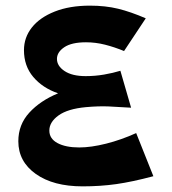

<svg xmlns="http://www.w3.org/2000/svg" viewBox="-20 -633 609 681"><path d="M273 28Q169 28 107 -16Q45 -60 45 -132Q45 -191 84 -233.5Q123 -276 186 -302Q131 -321 98 -360Q65 -399 65 -455Q65 -500 93 -535.5Q121 -571 174 -592Q227 -613 299 -613Q354 -613 399 -602Q444 -591 497 -568L420 -452Q386 -466 352.5 -474.5Q319 -483 285 -483Q234 -483 208 -465.5Q182 -448 182 -424Q182 -399 209 -381Q236 -363 284 -363Q317 -363 349 -368.5Q381 -374 407 -382L445 -251Q400 -254 365 -255.5Q330 -257 285 -253Q220 -247 187.5 -223.5Q155 -200 155 -170Q155 -141 184 -125.5Q213 -110 261 -110Q303 -110 356.5 -123.5Q410 -137 463 -161L524 -8Q449 12 392.5 20Q336 28 273 28Z"/></svg>

Font: Marhey SemiBold
Style: Regular
Weight: 600
Designer: Nur Syamsi & Bustanul Arifin
Foundry: Namelatype
Version: Version 1.000; ttfautohint (v1.8.4.7-5d5b)